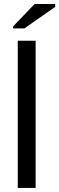

<svg xmlns="http://www.w3.org/2000/svg" viewBox="-20 -925 291 945"><path d="M155.3 -724.6V0H67.4V-724.6ZM251.5 -891.1 100.1 -785.2H44.4V-794.9L150.4 -905.3H251.5Z"/></svg>

Font: Arimo Nerd Font
Style: Regular
Weight: 400
Designer: Steve Matteson
Foundry: Monotype Imaging Inc.
Version: Version 1.33;Nerd Fonts 3.2.1